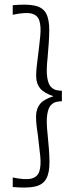

<svg xmlns="http://www.w3.org/2000/svg" viewBox="-20 -626 326 844"><path d="M36 196V154Q91 166 118 159Q145 152 153 127Q161 102 157 61Q153 20 146 -36Q138 -84 138.5 -116Q139 -148 156 -169Q173 -190 215 -203Q173 -217 156 -238Q139 -259 139 -291.5Q139 -324 146 -372Q153 -427 157 -468.5Q161 -510 153 -535Q145 -560 118 -566.5Q91 -573 36 -561V-603Q99 -609 134 -601Q169 -593 183 -566.5Q197 -540 196.5 -492Q196 -444 189 -370Q183 -316 187.5 -286.5Q192 -257 203 -245Q214 -233 227.5 -230Q241 -227 252 -227V-181Q241 -181 227.5 -178Q214 -175 203 -163Q192 -151 187.5 -121.5Q183 -92 189 -38Q197 36 197.5 84.5Q198 133 183.5 159.5Q169 186 134 194Q99 202 36 196Z"/></svg>

Font: Darker Grotesque
Style: Regular
Weight: 400
Designer: Gabriel Lam
Foundry: TypeRant
Version: Version 1.000;gftools[0.9.28]